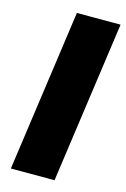

<svg xmlns="http://www.w3.org/2000/svg" viewBox="-115 -794 557 849"><g transform="rotate(15 164.0 -370.0)"><path d="M328 -740 224 0H24L128 -740Z"/></g></svg>

Font: Pathway Extreme 28pt ExtraBold
Style: Italic
Weight: 800
Italic angle: -8°
Designer: Eduardo Rodriguez Tunni
Foundry: Eduardo Rodriguez Tunni
Version: Version 1.001;gftools[0.9.26]